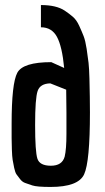

<svg xmlns="http://www.w3.org/2000/svg" viewBox="-20 -740 414 760"><path d="M179 -410 177 -411ZM236 -120Q243 -149 243 -210Q243 -271 243 -295L242 -385L179 -410Q139 -409 129 -380Q119 -351 119 -245.5Q119 -140 128 -112Q137 -84 181.5 -84Q226 -84 236 -120ZM142 -632V-720Q203 -720 236 -698Q254 -686 268.5 -673.5Q283 -661 293.5 -638Q304 -615 311 -597Q318 -579 323 -546.5Q328 -514 330.5 -491.5Q333 -469 334 -430Q336 -350 336 -295Q336 -100 313 -50Q290 0 180 0Q126 0 108 -6Q90 -12 79 -16Q68 -20 59.5 -31Q51 -42 45.5 -49.5Q40 -57 36 -76Q32 -95 30 -107.5Q28 -120 27 -147.5Q26 -175 26 -194V-250Q26 -410 48.5 -452Q71 -494 183 -494L234 -471Q226 -556 205.5 -594Q185 -632 142 -632Z"/></svg>

Font: Economica
Style: Bold
Weight: 700
Designer: Vicente Lamonaca
Foundry: Vicente Lamonaca
Version: Version 1.100